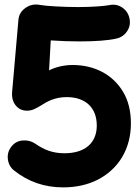

<svg xmlns="http://www.w3.org/2000/svg" viewBox="-20 -748 608 835"><path d="M543 -668.5C538.6 -688.5 527.8 -704.6 510.7 -715.8C493.7 -727.1 474.6 -730 454.6 -725.6C430.7 -721.2 377.4 -717.3 319.3 -717.3C255.9 -717.3 179.7 -721.7 153.3 -726.6C130.9 -731 110.4 -727.1 91.3 -713.9C72.3 -700.7 62 -683.6 60.1 -661.6L32.7 -347.7C30.8 -324.2 36.1 -304.7 48.3 -289.6C60.5 -274.4 76.7 -266.6 97.7 -266.6C120.6 -266.6 137.2 -276.9 156.2 -288.1C186 -307.6 219.7 -325.7 270.5 -325.7C350.6 -325.7 400.9 -280.8 400.9 -202.1C400.9 -127.9 351.6 -81.5 260.3 -81.5C209 -81.5 171.4 -96.7 134.3 -122.6C118.2 -133.8 99.6 -138.7 79.6 -137.2C59.1 -135.7 42.5 -127 29.8 -110.8C17.1 -94.7 11.7 -76.7 14.2 -56.2C16.6 -35.6 25.4 -19 41.5 -6.3C103 42.5 173.8 66.9 254.4 66.9C312.5 66.9 363.3 55.2 407.7 32.2C496.1 -14.6 549.3 -100.6 549.3 -211.4C549.3 -264.6 538.1 -310.5 515.6 -348.1C470.7 -423.8 391.1 -465.3 295.9 -465.3C256.8 -465.3 219.2 -455.6 193.4 -441.9L200.7 -572.3C244.1 -569.3 286.1 -567.9 325.7 -567.9C394.5 -567.9 448.2 -571.8 485.8 -580.1C505.9 -584.5 522 -595.7 533.2 -612.8C544.4 -629.9 547.4 -648.4 543 -668.5Z"/></svg>

Font: Mikhak ExtraBold
Style: Regular
Weight: 800
Designer: Amin Abedi
Version: Version 3.2